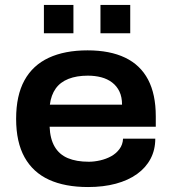

<svg xmlns="http://www.w3.org/2000/svg" viewBox="-20 -742 693 774"><path d="M335 12Q242 12 177.5 -17.5Q113 -47 79 -108Q45 -169 45 -263Q45 -357 78.5 -418Q112 -479 176.5 -509Q241 -539 333 -539Q423 -539 484.5 -509.5Q546 -480 577 -421Q608 -362 608 -273V-231H180Q182 -182 200.5 -150.5Q219 -119 253.5 -104.5Q288 -90 338 -90Q360 -90 384 -95.5Q408 -101 428 -112Q448 -123 461.5 -141Q475 -159 476 -183H606Q606 -138 587 -102Q568 -66 532.5 -40.5Q497 -15 447 -1.5Q397 12 335 12ZM181 -320H472Q472 -351 461.5 -373Q451 -395 432 -409.5Q413 -424 388 -430.5Q363 -437 334 -437Q289 -437 256 -424Q223 -411 204.5 -385Q186 -359 181 -320ZM157 -608V-722H276V-608ZM385 -608V-722H505V-608Z"/></svg>

Font: Archivo SemiExpanded SemiBold
Style: Regular
Weight: 600
Width: 6
Designer: Hector Gatti
Foundry: Omnibus-Type
Version: Version 2.001